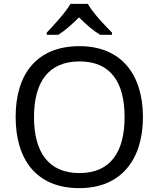

<svg xmlns="http://www.w3.org/2000/svg" viewBox="-20 -964 821 994"><path d="M435 -944H345C319 -899 259 -834 222 -795V-784H282C317 -806 353 -838 389 -874C425 -838 463 -805 498 -784H560V-795C522 -833 459 -899 435 -944ZM720 -358C720 -580 606 -725 392 -725C168 -725 61 -578 61 -359C61 -138 168 10 391 10C606 10 720 -137 720 -358ZM156 -358C156 -538 230 -646 392 -646C553 -646 625 -538 625 -358C625 -178 553 -68 391 -68C230 -68 156 -178 156 -358Z"/></svg>

Font: Noto Sans Brahmi
Style: Regular
Weight: 400
Designer: Monotype Design Team
Foundry: Monotype Imaging Inc.
Version: Version 2.004